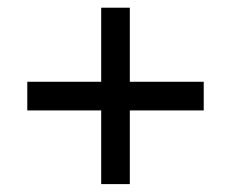

<svg xmlns="http://www.w3.org/2000/svg" viewBox="-20 -568 591 491"><path d="M238.8 -285.6H49.8V-358.9H238.8V-548.3H312V-358.9H501V-285.6H312V-97.2H238.8Z"/></svg>

Font: Noto Sans Bengali
Style: Regular
Weight: 400
Designer: Monotype Design team
Foundry: Monotype Imaging Inc.
Version: Version 1.00